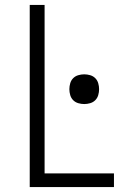

<svg xmlns="http://www.w3.org/2000/svg" viewBox="-20 -755 540 775"><path d="M100 0V-735H160V-55H440V0ZM320 -335Q308 -335 296 -338.5Q284 -342 275.5 -350.5Q267 -359 263.5 -371Q260 -383 260 -395Q260 -407 263.5 -419Q267 -431 275.5 -439.5Q284 -448 296 -451.5Q308 -455 320 -455Q332 -455 344 -451.5Q356 -448 364.5 -439.5Q373 -431 376.5 -419Q380 -407 380 -395Q380 -383 376.5 -371Q373 -359 364.5 -350.5Q356 -342 344 -338.5Q332 -335 320 -335Z"/></svg>

Font: Iosevka Custom Light
Style: Regular
Weight: 300
Monospace: yes
Designer: Belleve Invis
Foundry: Belleve Invis
Version: Version 27.3.5